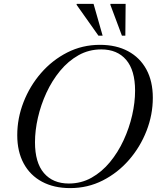

<svg xmlns="http://www.w3.org/2000/svg" viewBox="-20 -955 811 985"><path d="M764 -453.5Q764 -366.5 731.8 -283.8Q699.5 -201 642 -134.8Q584.5 -68.5 507.2 -29.2Q430 10 340 10Q256.5 10 195.5 -22.8Q134.5 -55.5 101.5 -116.5Q68.5 -177.5 68.5 -261.5Q68.5 -348.5 100.8 -431.2Q133 -514 190.5 -580.2Q248 -646.5 325.2 -685.8Q402.5 -725 492.5 -725Q576.5 -725 637.2 -692.2Q698 -659.5 731 -598.8Q764 -538 764 -453.5ZM159.5 -225.5Q159.5 -120.5 205.5 -67Q251.5 -13.5 333 -13.5Q396.5 -13.5 449.5 -43.2Q502.5 -73 544 -123.2Q585.5 -173.5 614.2 -235.8Q643 -298 658 -363.8Q673 -429.5 673 -489.5Q673 -594.5 627.2 -648Q581.5 -701.5 499.5 -701.5Q436 -701.5 383 -671.8Q330 -642 288.5 -591.8Q247 -541.5 218.2 -479.2Q189.5 -417 174.5 -351.2Q159.5 -285.5 159.5 -225.5ZM506.5 -772H485L372.5 -931L374 -935H460ZM623 -772H605.5L546 -931L547 -935H624.5Z"/></svg>

Font: Newsreader Display
Style: Italic
Weight: 400
Italic angle: -17°
Designer: Hugues Gentile
Foundry: Production Type
Version: Version 1.001